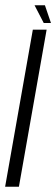

<svg xmlns="http://www.w3.org/2000/svg" viewBox="-46 -711 214 731"><path d="M-26.5 0H26L131.5 -598H79ZM120.5 -623.5H148L125 -691H85.5Z"/></svg>

Font: Anybody ExtraCondensed Light
Style: Italic
Weight: 300
Width: 2
Italic angle: -10°
Version: Version 1.113;gftools[0.9.25]